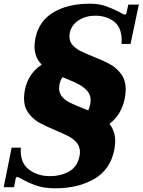

<svg xmlns="http://www.w3.org/2000/svg" viewBox="-70 -778 772 1040"><path d="M588 -540Q589 -547 589 -560Q589 -629 548 -661Q507 -693 445 -693Q395 -693 356 -668Q317 -643 308 -600Q306 -586 306 -581Q306 -553 323 -534Q340 -515 365.5 -502Q391 -489 436 -471Q492 -449 527 -429.5Q562 -410 586.5 -376.5Q611 -343 611 -293Q611 -274 606 -246Q589 -158 523 -107Q554 -68 554 -13Q554 6 549 34Q528 140 441 191Q354 242 229 242Q168 242 123.5 226Q79 210 43 189Q25 180 23 180Q18 180 15 189L6 236H-50L-7 22H43Q37 101 84.5 138.5Q132 176 200 176Q261 176 305.5 150Q350 124 361 66Q363 58 363 45Q363 16 345.5 -5Q328 -26 302 -39.5Q276 -53 231 -72Q176 -95 142 -114Q108 -133 84 -166Q60 -199 60 -247Q60 -265 65 -292Q83 -380 156 -428Q117 -467 117 -527Q117 -545 122 -572Q141 -664 219 -711Q297 -758 418 -758Q466 -758 504 -744.5Q542 -731 580 -711Q583 -709 592.5 -704Q602 -699 606 -699Q614 -699 615 -708L625 -753H682L637 -540ZM421 -235Q421 -264 403.5 -284.5Q386 -305 360.5 -319Q335 -333 289 -352L269 -360Q257 -345 252 -320Q250 -306 250 -300Q250 -273 267 -253.5Q284 -234 309.5 -221.5Q335 -209 380 -191L408 -180Q414 -192 419 -214Q421 -228 421 -235Z"/></svg>

Font: Taviraj
Style: Bold Italic
Weight: 700
Italic angle: -12°
Designer: Katatrad Team
Foundry: CadsonDemak
Version: Version 1.001